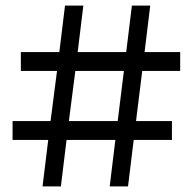

<svg xmlns="http://www.w3.org/2000/svg" viewBox="-20 -664 686 684"><path d="M486.7 -411.2H621.9V-478.4H495L515.2 -644H449.9L429.6 -478.4H256.7L276.9 -644H211.6L191.4 -478.4H54.3V-411.2H183.1L160.1 -232.8H24.8V-165.6H151.8L131.6 0H196.9L217.1 -165.6H391L370.8 0H436.1L456.3 -165.6H592.5V-232.8H464.6ZM421.4 -411.2 399.3 -232.8H225.4L248.4 -411.2Z"/></svg>

Font: Montserrat Ace
Style: Regular
Weight: 500
Designer: Julieta Ulanovsky
Foundry: Julieta Ulanovsky
Version: Version 1